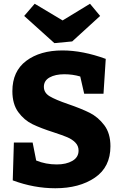

<svg xmlns="http://www.w3.org/2000/svg" viewBox="-20 -990 642 1024"><path d="M343 -435Q413 -411 458 -388.5Q503 -366 536 -322.5Q569 -279 569 -210Q569 -99 486 -42.5Q403 14 275 14Q161 14 48 -28L54 -230H154L173 -134Q224 -113 283 -113Q333 -113 366 -132Q399 -151 399 -187Q399 -212 382 -229.5Q365 -247 339 -258Q313 -269 267 -284Q198 -306 153.5 -327.5Q109 -349 77.5 -392Q46 -435 46 -504Q46 -610 120 -665.5Q194 -721 313 -721Q421 -721 544 -676L532 -490H429L408 -582Q368 -594 323 -594Q275 -594 244.5 -577Q214 -560 214 -527Q214 -495 245 -476.5Q276 -458 343 -435ZM314 -881 460 -970 514 -905 365 -769 270 -760 109 -905 165 -970Z"/></svg>

Font: Bitter Pro ExtraBold
Style: Regular
Weight: 800
Designer: Sol Matas, and Bitter project Authors
Foundry: Sol Matas
Version: Version 1.010